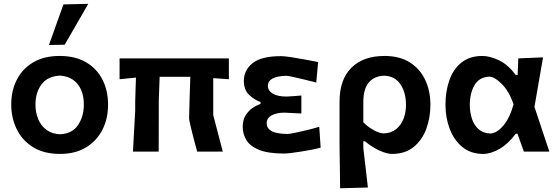

<svg xmlns="http://www.w3.org/2000/svg" viewBox="-20 -810 2978 1026"><path d="M301 12.5Q213 12.5 155 -24.5Q97 -61.5 68.5 -121.5Q40 -181.5 40 -251Q40 -325.5 70 -384.2Q100 -443 157.8 -477Q215.5 -511 298.5 -511Q383.5 -511 441.2 -476.5Q499 -442 528.2 -383.2Q557.5 -324.5 557.5 -251Q557.5 -176 527.2 -116.5Q497 -57 439.5 -22.2Q382 12.5 301 12.5ZM300.5 -92.5Q365.5 -95.5 396.8 -141.5Q428 -187.5 428 -251Q428 -319.5 395 -360.5Q362 -401.5 300.5 -406Q235.5 -403 202.5 -359.8Q169.5 -316.5 169.5 -251Q169.5 -209.5 184 -174Q198.5 -138.5 227.8 -116.5Q257 -94.5 300.5 -92.5ZM241.5 -569.5Q261 -623.5 280.2 -677.8Q299.5 -732 319 -786.5L451.5 -789.5Q434 -758.5 412 -720.5Q390 -682.5 367.5 -643.5Q345 -604.5 325.5 -571Z M690.5 0Q693.5 -54.5 696.2 -105.2Q699 -156 702.5 -218V-267Q703.5 -303.5 704.5 -335.2Q705.5 -367 706.5 -395.5L619 -386.5V-498H1203V-386.5Q1182.5 -388 1161.5 -389.5Q1140.5 -391 1119.5 -392.5V-195Q1144 -102 1170.5 0H1033.5Q1024 -34.5 1014 -73Q1004 -111.5 997.2 -141Q990.5 -170.5 990.5 -177.5Q992 -239.5 993.5 -292.5Q995 -345.5 997 -399.5H833Q832 -367.5 830.8 -336.2Q829.5 -305 828.5 -275V-211.5Q828.5 -154 828.2 -103.8Q828 -53.5 828 0Z M1498.5 10.5Q1412.5 10.5 1364.2 -9.2Q1316 -29 1296.5 -61.5Q1277 -94 1277 -133Q1277 -168.5 1292.2 -193.2Q1307.5 -218 1329.5 -233Q1351.5 -248 1372 -254.5V-265Q1339.5 -276 1311.2 -303Q1283 -330 1283 -378.5Q1283 -434.5 1329.5 -472.2Q1376 -510 1482 -510Q1498.5 -510 1533.8 -504.8Q1569 -499.5 1609.2 -492Q1649.5 -484.5 1680 -478.5L1670 -369Q1635 -378 1601.2 -386.2Q1567.5 -394.5 1542.2 -399.8Q1517 -405 1509 -405Q1411.5 -402 1411.5 -351Q1411.5 -325.5 1437.5 -309.8Q1463.5 -294 1511.5 -294Q1532 -295 1552 -296.5Q1572 -298 1590.5 -299.5V-203.5Q1569.5 -204.5 1549.5 -205.5Q1529.5 -206.5 1501 -208Q1458 -208 1431.5 -193.5Q1405 -179 1405 -151Q1405 -125.5 1429.2 -110.5Q1453.5 -95.5 1515 -94Q1525.5 -94 1555 -100Q1584.5 -106 1620.5 -114.8Q1656.5 -123.5 1686 -132.5L1693.5 -21Q1673.5 -15.5 1645.2 -10Q1617 -4.5 1587.5 0.2Q1558 5 1534 7.8Q1510 10.5 1498.5 10.5Z M1797.5 196Q1797 144 1796.2 91Q1795.5 38 1794.5 -25V-267Q1794.5 -385.5 1858 -448.2Q1921.5 -511 2035 -511Q2115.5 -511 2170 -476.5Q2224.5 -442 2252.2 -383Q2280 -324 2280 -250Q2280 -180.5 2257.8 -120.8Q2235.5 -61 2190 -24.2Q2144.5 12.5 2075.5 12.5Q2047 12.5 2007.8 -5.5Q1968.5 -23.5 1930 -55H1921.5V-18.5Q1928 38 1934 88.5Q1940 139 1946 192ZM2029.5 -97Q2070.5 -98.5 2097 -120Q2123.5 -141.5 2136.5 -175.5Q2149.5 -209.5 2149.5 -249Q2149.5 -315 2120 -359.2Q2090.5 -403.5 2033 -405.5Q1979 -403.5 1950.2 -368.8Q1921.5 -334 1921.5 -264V-157Q1943 -134 1974 -116.2Q2005 -98.5 2029.5 -97Z M2562.5 12.5Q2495 12.5 2450.2 -24.8Q2405.5 -62 2383 -121.8Q2360.5 -181.5 2360.5 -250Q2360.5 -324 2382 -383.2Q2403.5 -442.5 2447.2 -476.8Q2491 -511 2558 -511Q2597 -511 2646 -488Q2695 -465 2735.5 -409.5H2746Q2747 -434.5 2748 -456.5Q2749 -478.5 2749.5 -498L2882 -503.5Q2870.5 -437.5 2858.5 -369Q2846.5 -300.5 2836 -239Q2855.5 -179.5 2875.5 -119.8Q2895.5 -60 2915.5 0H2779.5Q2771 -24 2762.5 -47.2Q2754 -70.5 2745 -95.5H2736Q2697 -42 2650 -14.8Q2603 12.5 2562.5 12.5ZM2600 -96.5Q2635 -98 2669.8 -139Q2704.5 -180 2724.5 -253Q2700 -322.5 2662 -360.8Q2624 -399 2596.5 -400.5Q2541 -398.5 2515.8 -355.2Q2490.5 -312 2490.5 -249Q2490.5 -210 2501.8 -175.8Q2513 -141.5 2537.2 -119.8Q2561.5 -98 2600 -96.5Z"/></svg>

Font: Commissioner Loud SemiBold
Style: Regular
Weight: 600
Designer: Kostas Bartsokas
Foundry: Kostas Bartsokas
Version: Version 1.000; ttfautohint (v1.8.3)